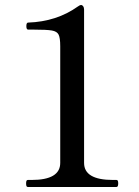

<svg xmlns="http://www.w3.org/2000/svg" viewBox="-20 -745 555 765"><path d="M91 0Q87 0 85.5 -3.5Q84 -7 84 -14Q84 -21 85.5 -24.5Q87 -28 91 -28H106Q220 -28 220 -96V-561Q220 -594 213.5 -607Q207 -620 186.5 -623.5Q166 -627 114 -627H92Q85 -627 85 -641Q85 -655 92 -655Q206 -659 290 -719Q298 -725 303 -725Q308 -725 311.5 -720Q315 -715 315 -707V-96Q315 -28 430 -28H444Q448 -28 449.5 -24.5Q451 -21 451 -14Q451 0 444 0Z"/></svg>

Font: Shippori Mincho B1 Medium
Style: Regular
Weight: 500
Designer: FONTDASU
Foundry: FONTDASU / Google Inc. / but / Adobe
Version: Version 3.110; ttfautohint (v1.8.3)